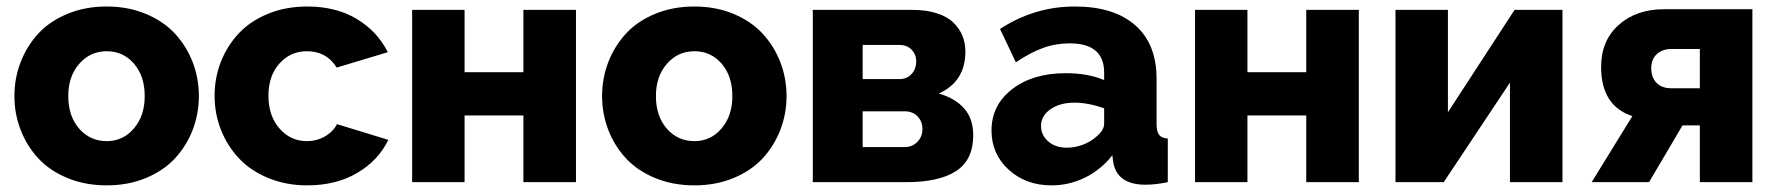

<svg xmlns="http://www.w3.org/2000/svg" viewBox="-20 -555 5415 585"><path d="M23.9 -262.2Q23.9 -316.9 43 -366Q62 -415 96.9 -452.9Q131.8 -490.7 185.8 -512.9Q239.7 -535.2 305.2 -535.2Q370.1 -535.2 423.8 -512.9Q477.5 -490.7 512.7 -452.9Q547.9 -415 566.9 -366Q585.9 -316.9 585.9 -262.2Q585.9 -208 566.9 -158.9Q547.9 -109.9 512.9 -72.3Q478 -34.7 424.3 -12.5Q370.6 9.8 305.2 9.8Q239.7 9.8 185.8 -12.5Q131.8 -34.7 96.9 -72.3Q62 -109.9 43 -158.9Q23.9 -208 23.9 -262.2ZM305.2 -125Q355 -125 387.9 -163.6Q420.9 -202.1 420.9 -262.2Q420.9 -323.2 388.2 -361.1Q355.5 -398.9 305.2 -398.9Q254.9 -398.9 221.4 -360.6Q188 -322.3 188 -262.2Q188 -201.2 221.2 -163.1Q254.4 -125 305.2 -125Z M916 9.8Q851.6 9.8 797.6 -12.5Q743.7 -34.7 708.3 -72.3Q672.9 -109.9 653.3 -159.2Q633.8 -208.5 633.8 -263.2Q633.8 -317.9 653.1 -366.9Q672.4 -416 707.8 -453.6Q743.2 -491.2 797.1 -513.2Q851.1 -535.2 916 -535.2Q1003.4 -535.2 1066.4 -497.6Q1129.4 -460 1161.6 -396L1005.9 -349.1Q975.1 -398.9 915 -398.9Q864.7 -398.9 831.3 -361.3Q797.9 -323.7 797.9 -263.2Q797.9 -202.1 831.5 -163.6Q865.2 -125 915 -125Q944.8 -125 969.7 -139.2Q994.6 -153.3 1006.8 -176.8L1163.1 -128.9Q1132.8 -65.9 1068.4 -28.1Q1003.9 9.8 916 9.8Z M1235.8 0V-524.9H1395.5V-335H1574.7V-524.9H1734.9V0H1574.7V-203.1H1395.5V0Z M1814.5 -262.2Q1814.5 -316.9 1833.5 -366Q1852.5 -415 1887.5 -452.9Q1922.4 -490.7 1976.3 -512.9Q2030.3 -535.2 2095.7 -535.2Q2160.6 -535.2 2214.4 -512.9Q2268.1 -490.7 2303.2 -452.9Q2338.4 -415 2357.4 -366Q2376.5 -316.9 2376.5 -262.2Q2376.5 -208 2357.4 -158.9Q2338.4 -109.9 2303.5 -72.3Q2268.6 -34.7 2214.8 -12.5Q2161.1 9.8 2095.7 9.8Q2030.3 9.8 1976.3 -12.5Q1922.4 -34.7 1887.5 -72.3Q1852.5 -109.9 1833.5 -158.9Q1814.5 -208 1814.5 -262.2ZM2095.7 -125Q2145.5 -125 2178.5 -163.6Q2211.4 -202.1 2211.4 -262.2Q2211.4 -323.2 2178.7 -361.1Q2146 -398.9 2095.7 -398.9Q2045.4 -398.9 2012 -360.6Q1978.5 -322.3 1978.5 -262.2Q1978.5 -201.2 2011.7 -163.1Q2044.9 -125 2095.7 -125Z M2456.5 0V-524.9H2760.3Q2802.2 -524.9 2834.2 -514.6Q2866.2 -504.4 2884.8 -486.3Q2903.3 -468.3 2912.4 -446Q2921.4 -423.8 2921.4 -397.9Q2921.4 -306.6 2840.3 -270Q2889.2 -256.3 2917.2 -225.1Q2945.3 -193.8 2945.3 -143.1Q2945.3 -67.9 2893.3 -33.9Q2841.3 0 2741.2 0ZM2608.4 -314H2720.2Q2743.2 -314 2757.3 -329.3Q2771.5 -344.7 2771.5 -368.2Q2771.5 -389.6 2757.3 -403.8Q2743.2 -418 2721.2 -418H2608.4ZM2608.4 -106.9H2736.3Q2759.3 -106.9 2774.9 -122.6Q2790.5 -138.2 2790.5 -161.1Q2790.5 -185.5 2775.4 -200.7Q2760.3 -215.8 2737.3 -215.8H2608.4Z M3001 -157.2Q3001 -234.9 3064 -283.4Q3127 -332 3227.1 -332Q3295.4 -332 3344.2 -311V-334Q3344.2 -422.9 3238.8 -422.9Q3196.3 -422.9 3158 -408.9Q3119.6 -395 3075.2 -365.2L3026.9 -466.8Q3131.8 -535.2 3254.9 -535.2Q3373.5 -535.2 3438.7 -478.3Q3503.9 -421.4 3503.9 -314.9V-178.2Q3503.9 -154.3 3511.5 -144.3Q3519 -134.3 3538.1 -132.8V0Q3501 7.8 3470.2 7.8Q3384.8 7.8 3372.1 -59.1L3369.1 -82Q3334.5 -37.6 3285.9 -13.9Q3237.3 9.8 3184.1 9.8Q3105.5 9.8 3053.2 -38.1Q3001 -85.9 3001 -157.2ZM3318.8 -137.2Q3344.2 -157.7 3344.2 -178.2V-225.1Q3295.4 -242.2 3253.9 -242.2Q3209.5 -242.2 3180.7 -222.2Q3151.9 -202.1 3151.9 -170.9Q3151.9 -143.6 3173.6 -124.3Q3195.3 -105 3231 -105Q3254.9 -105 3278.6 -113.8Q3302.2 -122.6 3318.8 -137.2Z M3621.1 0V-524.9H3780.8V-335H3960V-524.9H4120.1V0H3960V-203.1H3780.8V0Z M4231.9 0V-524.9H4391.6V-212.9L4594.7 -524.9H4740.7V0H4580.6V-303.2L4378.9 0Z M4829.6 0 4953.6 -201.2Q4858.4 -232.4 4858.4 -351.1Q4858.4 -431.2 4911.9 -479Q4965.3 -526.9 5050.3 -526.9H5319.3V0H5159.2V-172.9H5106.4L5004.4 0ZM5072.3 -286.1H5159.2V-405.8H5074.2Q5044.9 -405.8 5028.1 -390.1Q5011.2 -374.5 5011.2 -347.2Q5011.2 -319.3 5027.1 -302.7Q5043 -286.1 5072.3 -286.1Z"/></svg>

Font: Raleway-v4020 ExtraBold
Style: Regular
Weight: 800
Designer: Matt McInerney, Pablo Impallari, Rodrigo Fuenzalida
Foundry: Matt McInerney, Pablo Impallari, Rodrigo Fuenzalida
Version: Version 4.020;PS 004.020;hotconv 1.0.88;makeotf.lib2.5.64775